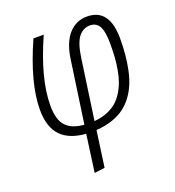

<svg xmlns="http://www.w3.org/2000/svg" viewBox="-134 -639 864 950"><g transform="rotate(-20 298.0 -164.0)"><path d="M430.2 -534.2Q550.8 -534.2 547.9 -368.2Q547.4 -326.2 544.2 -290.5Q541 -254.9 533.2 -216.6Q525.4 -178.2 512.9 -147.2Q500.5 -116.2 480 -87.6Q459.5 -59.1 432.6 -39.1Q405.8 -19 367.7 -6.1Q329.6 6.8 283.2 9.8L256.8 199.2L202.1 206.1L229 9.8Q140.1 2.9 97.2 -43.5Q54.2 -89.8 54.2 -180.2Q54.2 -318.8 145 -522.9H199.2Q109.9 -322.8 109.9 -182.1Q109.9 -143.6 117.7 -116.5Q125.5 -89.4 141.8 -72.5Q158.2 -55.7 180.9 -46.9Q203.6 -38.1 235.8 -35.2L282.2 -358.9Q293.9 -445.8 332.8 -490Q371.6 -534.2 430.2 -534.2ZM429.2 -487.8Q393.1 -487.8 368.9 -457.3Q344.7 -426.8 334 -350.1L289.1 -35.2Q325.7 -38.1 355.5 -49.8Q385.3 -61.5 406 -79.1Q426.8 -96.7 442.6 -122.1Q458.5 -147.5 468 -174.3Q477.5 -201.2 483.4 -235.1Q489.3 -269 491.2 -300.5Q493.2 -332 493.2 -369.1Q493.2 -433.6 477.5 -460.7Q461.9 -487.8 429.2 -487.8Z"/></g></svg>

Font: Fira Sans Compressed Light
Style: Italic
Weight: 300
Width: 3
Italic angle: -8°
Designer: Carrois Corporate & Edenspiekermann AG
Foundry: Carrois Corporate GbR & Edenspiekermann AG
Version: Version 4.203;PS 004.203;hotconv 1.0.88;makeotf.lib2.5.64775